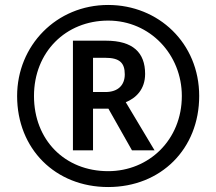

<svg xmlns="http://www.w3.org/2000/svg" viewBox="-20 -744 872 774"><path d="M416 10C629 10 783 -144 783 -357C783 -570 619 -724 416 -724C207 -724 49 -560 49 -357C49 -144 203 10 416 10ZM416 -54C241 -54 117 -180 117 -357C117 -534 245 -661 416 -661C585 -661 713 -524 713 -357C713 -180 580 -54 416 -54ZM274 -138H355V-306H417L512 -138H603L487 -332C527 -348 565 -383 565 -446C565 -532 516 -580 407 -580H274ZM405 -373H355V-511H404C462 -511 483 -491 483 -444C483 -402 457 -373 405 -373Z"/></svg>

Font: Noto Sans Bassa Vah
Style: Bold
Weight: 700
Designer: Monotype Design Team
Foundry: Monotype Imaging Inc.
Version: Version 2.002